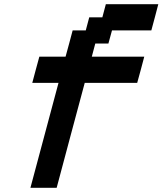

<svg xmlns="http://www.w3.org/2000/svg" viewBox="-20 -895 774 915"><path d="M125 0H250Q272 -83 316.7 -250Q361.3 -417 383.8 -500H633.8Q639.6 -520.5 650.9 -562.3Q662.1 -604 667.5 -625H417.5L434.1 -687.5H496.6L513.7 -750H701.2Q707 -771 718 -812.5Q729 -854 734.4 -875H484.4L467.8 -812.5H405.3L388.7 -750H326.2Q320.8 -729.5 309.6 -687.7Q298.3 -646 292.5 -625H167.5Q161.6 -604 150.4 -562.3Q139.2 -520.5 133.8 -500H258.8Q236.8 -417 191.9 -250Q147 -83 125 0Z"/></svg>

Font: Faithful 32x
Style: Oblique
Weight: 400
Foundry: Faithful Resource Pack
Version: Version 1.0; January 27, 2023